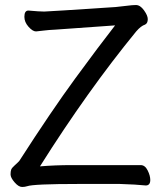

<svg xmlns="http://www.w3.org/2000/svg" viewBox="-20 -731 640 764"><path d="M68 13Q54 13 38 -5.5Q22 -24 22 -37Q22 -49 24.5 -56Q27 -63 40 -74.5Q53 -86 57 -91Q185 -290 279.5 -419Q374 -548 438 -630L199 -613Q175 -612 155 -609.5Q135 -607 124 -606H123Q110 -606 93.5 -624.5Q77 -643 77 -664Q77 -689 93 -689Q137 -685 156 -685Q168 -685 440 -703Q462 -705 484.5 -708Q507 -711 521 -711Q538 -711 553 -690Q568 -669 568 -655Q568 -638 557 -633Q541 -628 522 -606Q328 -369 139 -69Q200 -74 264 -74H540Q557 -74 567.5 -53Q578 -32 578 -15Q578 7 560 7Q522 3 457 1H292Q113 1 88 10Q79 13 68 13Z"/></svg>

Font: LXGW WenKai Lite
Style: Bold
Weight: 700
Designer: LXGW / Fontworks Inc.
Foundry: LXGW / Fontworks Inc.
Version: Version 1.330;April 28, 2024